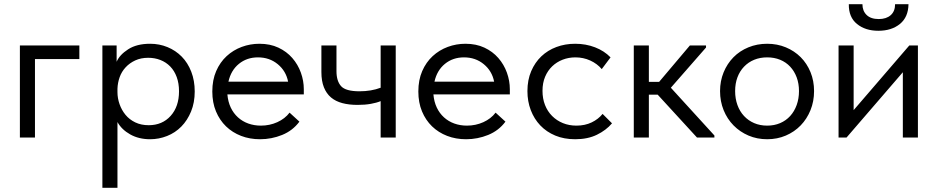

<svg xmlns="http://www.w3.org/2000/svg" viewBox="-20 -657 4479 917"><path d="M75 -440H359V-375H147V0H75Z M469 240V-440H537V-362Q551 -395 592 -421.5Q633 -448 697 -448Q741 -448 780 -432Q819 -416 848 -386.5Q877 -357 893.5 -314.5Q910 -272 910 -220Q910 -167 892.5 -124.5Q875 -82 846 -52.5Q817 -23 778 -7.5Q739 8 697 8Q643 8 602 -15Q561 -38 541 -74V240ZM688 -381Q653 -381 626 -368.5Q599 -356 580 -335.5Q561 -315 551.5 -288.5Q542 -262 541 -233V-217Q541 -188 551 -159.5Q561 -131 579.5 -108.5Q598 -86 626 -72.5Q654 -59 690 -59Q755 -59 795 -103.5Q835 -148 835 -221Q835 -259 824 -289Q813 -319 793 -339.5Q773 -360 746 -370.5Q719 -381 688 -381Z M1222 8Q1173 8 1131.5 -8Q1090 -24 1059.5 -53.5Q1029 -83 1011.5 -125Q994 -167 994 -220Q994 -275 1012.5 -317.5Q1031 -360 1062.5 -389Q1094 -418 1134.5 -433Q1175 -448 1219 -448Q1270 -448 1309.5 -429.5Q1349 -411 1376 -380Q1403 -349 1417 -310Q1431 -271 1431 -231V-206H1066Q1069 -171 1082 -143.5Q1095 -116 1116.5 -96.5Q1138 -77 1166 -67Q1194 -57 1226 -57Q1268 -57 1304.5 -73.5Q1341 -90 1363 -119L1410 -76Q1378 -33 1327.5 -12.5Q1277 8 1222 8ZM1212 -383Q1159 -383 1121 -352Q1083 -321 1071 -267H1356Q1346 -318 1306.5 -350.5Q1267 -383 1212 -383Z M1798 -174Q1779 -166 1751 -161Q1723 -156 1688 -156Q1647 -156 1615 -164.5Q1583 -173 1561 -191.5Q1539 -210 1527 -240Q1515 -270 1515 -313V-440H1587V-317Q1587 -270 1609 -245.5Q1631 -221 1697 -221Q1753 -221 1798 -238V-440H1870V0H1798Z M2206 8Q2157 8 2115.5 -8Q2074 -24 2043.5 -53.5Q2013 -83 1995.5 -125Q1978 -167 1978 -220Q1978 -275 1996.5 -317.5Q2015 -360 2046.5 -389Q2078 -418 2118.5 -433Q2159 -448 2203 -448Q2254 -448 2293.5 -429.5Q2333 -411 2360 -380Q2387 -349 2401 -310Q2415 -271 2415 -231V-206H2050Q2053 -171 2066 -143.5Q2079 -116 2100.5 -96.5Q2122 -77 2150 -67Q2178 -57 2210 -57Q2252 -57 2288.5 -73.5Q2325 -90 2347 -119L2394 -76Q2362 -33 2311.5 -12.5Q2261 8 2206 8ZM2196 -383Q2143 -383 2105 -352Q2067 -321 2055 -267H2340Q2330 -318 2290.5 -350.5Q2251 -383 2196 -383Z M2727 8Q2674 8 2632 -9.5Q2590 -27 2560.5 -58Q2531 -89 2515 -131Q2499 -173 2499 -222Q2499 -275 2517 -317Q2535 -359 2565.5 -388Q2596 -417 2637.5 -432.5Q2679 -448 2727 -448Q2778 -448 2822 -431Q2866 -414 2896 -383L2854 -327Q2832 -353 2799 -368Q2766 -383 2728 -383Q2696 -383 2667.5 -372Q2639 -361 2617.5 -340.5Q2596 -320 2583.5 -290.5Q2571 -261 2571 -223Q2571 -186 2583 -155.5Q2595 -125 2617 -103Q2639 -81 2668.5 -69Q2698 -57 2733 -57Q2774 -57 2806 -72.5Q2838 -88 2858 -113L2903 -68Q2875 -35 2831 -13.5Q2787 8 2727 8Z M3007 -440H3079V-266H3128L3275 -440H3352V-430L3184 -238L3392 -10V0H3309L3121 -205H3079V0H3007Z M3644 8Q3596 8 3555 -9.5Q3514 -27 3483.5 -58Q3453 -89 3436 -131Q3419 -173 3419 -222Q3419 -270 3436 -311.5Q3453 -353 3483 -383.5Q3513 -414 3554.5 -431Q3596 -448 3644 -448Q3692 -448 3733 -431Q3774 -414 3804 -384Q3834 -354 3851 -312.5Q3868 -271 3868 -222Q3868 -173 3851 -131Q3834 -89 3804 -58Q3774 -27 3733 -9.5Q3692 8 3644 8ZM3644 -57Q3678 -57 3706 -69Q3734 -81 3754 -103Q3774 -125 3785 -155.5Q3796 -186 3796 -222Q3796 -258 3785 -287.5Q3774 -317 3754 -338.5Q3734 -360 3706 -371.5Q3678 -383 3644 -383Q3610 -383 3582 -371.5Q3554 -360 3533.5 -338.5Q3513 -317 3502 -287.5Q3491 -258 3491 -222Q3491 -186 3502 -155.5Q3513 -125 3533.5 -103Q3554 -81 3582 -69Q3610 -57 3644 -57Z M3985 -440H4057V-131L4323 -440H4364V0H4292V-312L4023 0H3985ZM4175 -510Q4113 -510 4073 -542.5Q4033 -575 4034 -637H4099Q4099 -605 4119 -585.5Q4139 -566 4177 -566Q4213 -566 4234 -584.5Q4255 -603 4255 -637H4319Q4318 -575 4278 -542.5Q4238 -510 4175 -510Z"/></svg>

Font: Tilda Sans
Style: Regular
Weight: 400
Designer: ParaType Ltd
Foundry: ParaType Ltd
Version: Version 1.009